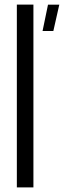

<svg xmlns="http://www.w3.org/2000/svg" viewBox="-20 -820 279 840"><path d="M53.7 0V-800H126.2V0ZM166.2 -684.4 190 -799.6H239.4L213.4 -684.4Z"/></svg>

Font: Big Shoulders Stencil Thin
Style: Regular
Weight: 100
Designer: Patric King
Foundry: XO Type Co
Version: Version 2.001